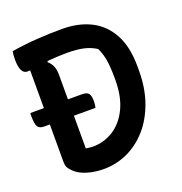

<svg xmlns="http://www.w3.org/2000/svg" viewBox="-131 -835 912 960"><g transform="rotate(-20 325.0 -355.0)"><path d="M10 -379H82V-580Q72 -579 68 -579Q29 -579 29 -657Q29 -683 33 -700Q101 -711 168.5 -715.5Q236 -720 302 -720Q390 -720 455 -687Q520 -654 556.5 -586.5Q593 -519 593 -415V-393Q593 -300 566.5 -225.5Q540 -151 494 -98.5Q448 -46 388 -18Q328 10 260 10Q215 10 174 -2Q133 -14 108 -38Q92 -54 87 -64.5Q82 -75 82 -94V-292H51Q28 -292 18.5 -306Q9 -320 9 -365Q9 -369 9.5 -372.5Q10 -376 10 -379ZM210 -118Q217 -117 227 -115.5Q237 -114 246 -114Q307 -114 357 -146Q407 -178 436.5 -239.5Q466 -301 466 -389V-399Q466 -459 459.5 -496.5Q453 -534 438 -564Q408 -583 372.5 -591Q337 -599 287 -599Q256 -599 229.5 -597.5Q203 -596 180 -594L178 -588Q210 -562 210 -511V-379H284Q310 -379 319.5 -367.5Q329 -356 329 -327Q329 -319 328 -309.5Q327 -300 325 -292H210Z"/></g></svg>

Font: Recursive Sn Csl St SmB
Style: Regular
Weight: 600
Version: Version 1.079;hotconv 1.0.112;makeotfexe 2.5.65598; ttfautoh